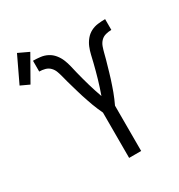

<svg xmlns="http://www.w3.org/2000/svg" viewBox="-311 -953 1004 1079"><g transform="rotate(-30 190.5 -413.0)"><path d="M211 0V-294Q203 -311 195.5 -328.5Q188 -346 181.5 -363.5Q175 -381 169 -399Q163 -417 157 -435Q151 -453 146 -471.5Q141 -490 135.5 -508Q130 -526 125 -544.5Q120 -563 115.5 -581Q111 -599 104.5 -617.5Q98 -636 85 -649.5Q72 -663 53.5 -668Q35 -673 16 -673V-743Q40 -743 64 -740Q88 -737 109 -726Q130 -715 145.5 -696Q161 -677 170 -655Q179 -633 184.5 -609.5Q190 -586 195.5 -563Q201 -540 207.5 -516.5Q214 -493 220.5 -470Q227 -447 234.5 -424.5Q242 -402 250 -379Q258 -402 265.5 -424.5Q273 -447 279.5 -470Q286 -493 292.5 -516.5Q299 -540 304.5 -563Q310 -586 315.5 -609.5Q321 -633 330 -655Q339 -677 354.5 -696Q370 -715 391 -726Q412 -737 436 -740Q460 -743 484 -743V-673Q465 -673 446.5 -668Q428 -663 415 -649.5Q402 -636 395.5 -617.5Q389 -599 384.5 -581Q380 -563 375 -544.5Q370 -526 364.5 -508Q359 -490 354 -471.5Q349 -453 343 -435Q337 -417 331 -399Q325 -381 318.5 -363.5Q312 -346 304.5 -328.5Q297 -311 289 -294V0ZM-63 -634 -119 -660 -40 -826 28 -794Z"/></g></svg>

Font: Iosevka Fixed
Style: Regular
Weight: 400
Monospace: yes
Designer: Belleve Invis
Foundry: Belleve Invis
Version: Version 33.2.4